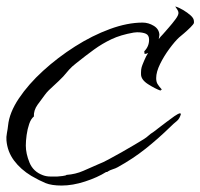

<svg xmlns="http://www.w3.org/2000/svg" viewBox="-33 -558 621 595"><path d="M158 17Q127 17 108.5 9.5Q90 2 64 -13Q31 -33 10.5 -60.5Q-10 -88 -13 -123Q-14 -133 -11.5 -146Q-9 -159 -8 -169Q-4 -209 25.5 -253Q55 -297 100.5 -338.5Q146 -380 199.5 -414Q253 -448 307.5 -468Q362 -488 409 -488Q427 -488 443.5 -478Q460 -468 461 -450Q461 -447 459 -437Q461 -440 464.5 -444Q468 -448 472 -452Q478 -459 489.5 -472Q501 -485 511 -498.5Q521 -512 520 -519Q520 -523 516 -529Q512 -535 510 -538Q521 -535 534.5 -527Q548 -519 558 -510Q568 -501 568 -492V-487Q567 -483 557.5 -473.5Q548 -464 537.5 -455Q527 -446 522 -442Q509 -430 492 -407Q475 -384 463 -359.5Q451 -335 451 -316Q451 -305 455 -298Q459 -291 469 -280H465V-277Q448 -283 426 -297Q404 -311 404 -328V-334Q404 -339 404.5 -342.5Q405 -346 406 -350Q407 -354 413.5 -369.5Q420 -385 426 -394Q424 -393 421.5 -392Q419 -391 415 -391L414 -399Q429 -414 429 -435Q429 -449 419 -453.5Q409 -458 392 -458Q389 -458 386 -457.5Q383 -457 381 -457Q341 -450 312.5 -436.5Q284 -423 258.5 -404.5Q233 -386 203 -362Q190 -352 181.5 -342.5Q173 -333 163 -321Q156 -314 149 -307Q142 -300 134 -293Q126 -286 118.5 -278.5Q111 -271 106 -264Q96 -251 83.5 -233.5Q71 -216 72 -197Q63 -190 57.5 -174Q52 -158 49.5 -139.5Q47 -121 47 -107Q47 -82 58.5 -54Q70 -26 100 -15Q111 -11 123 -11Q135 -11 145 -11Q149 -11 160.5 -12.5Q172 -14 173 -16Q201 -18 225 -28.5Q249 -39 274 -50Q285 -54 303.5 -64Q322 -74 343.5 -86Q365 -98 384 -109.5Q403 -121 413 -127Q421 -132 427.5 -138Q434 -144 441 -148Q444 -150 448.5 -153.5Q453 -157 458 -161Q464 -166 470.5 -170.5Q477 -175 483 -180Q496 -190 507.5 -198Q519 -206 525 -207V-206H528Q524 -190 514.5 -182.5Q505 -175 495 -165Q457 -128 418 -97Q379 -66 332 -40Q325 -36 316.5 -33.5Q308 -31 300 -26V-25H296Q269 -8 230.5 4.5Q192 17 158 17Z"/></svg>

Font: Qwitcher Grypen
Style: Bold
Weight: 700
Designer: Robert E. Leuschke
Foundry: Robert E. Leuschke
Version: Version 1.100; ttfautohint (v1.8.3)